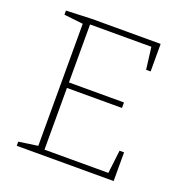

<svg xmlns="http://www.w3.org/2000/svg" viewBox="-125 -806 881 918"><g transform="rotate(20 315.5 -346.5)"><path d="M528 -146H551V0H58V-21L155 -35V-656L58 -667V-688L189 -693H538V-553H515L501 -665H189V-370H469V-342H189V-28H514Z"/></g></svg>

Font: Bitter ExtraLight
Style: Regular
Weight: 200
Designer: Sol Matas, and Bitter project Authors
Foundry: Sol Matas
Version: Version 2.001